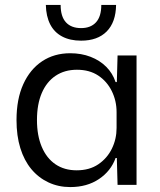

<svg xmlns="http://www.w3.org/2000/svg" viewBox="-20 -750 650 779"><path d="M265 9Q217 9 176.5 -10Q136 -29 107 -64Q78 -99 62.5 -149Q47 -199 47 -263Q47 -348 74.5 -408.5Q102 -469 151 -501.5Q200 -534 265 -534Q310 -534 347.5 -519.5Q385 -505 411 -479Q437 -453 449 -417H454L457 -525H534V0H457L454 -109H449Q430 -56 381.5 -23.5Q333 9 265 9ZM291 -59Q343 -59 379 -83.5Q415 -108 434 -147Q453 -186 453 -231V-295Q453 -341 433.5 -380.5Q414 -420 378.5 -443.5Q343 -467 292 -467Q242 -467 205.5 -442.5Q169 -418 149.5 -372.5Q130 -327 130 -263Q130 -200 149.5 -154Q169 -108 205 -83.5Q241 -59 291 -59ZM309 -585Q264 -585 232 -602Q200 -619 183.5 -651.5Q167 -684 166 -730H226Q226 -683 247.5 -659.5Q269 -636 309 -636Q348 -636 369.5 -659.5Q391 -683 391 -730H451Q450 -660 413 -622.5Q376 -585 309 -585Z"/></svg>

Font: Mona Sans ExtraLight
Style: Regular
Weight: 400
Version: Version 2.000